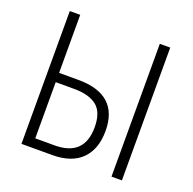

<svg xmlns="http://www.w3.org/2000/svg" viewBox="-126 -842 976 970"><g transform="rotate(20 362.0 -357.0)"><path d="M572 0H628V-714H572ZM88 0H253Q357 0 411 -54Q465 -108 465 -206Q465 -402 247 -402H144V-714H88ZM144 -50V-352H243Q324 -352 365.5 -318.5Q407 -285 407 -205Q407 -50 248 -50Z"/></g></svg>

Font: Noto Sans UI SemiCondensed Light
Style: Regular
Weight: 300
Width: 4
Designer: Monotype Design Team
Foundry: Monotype Imaging Inc.
Version: Version 1.901